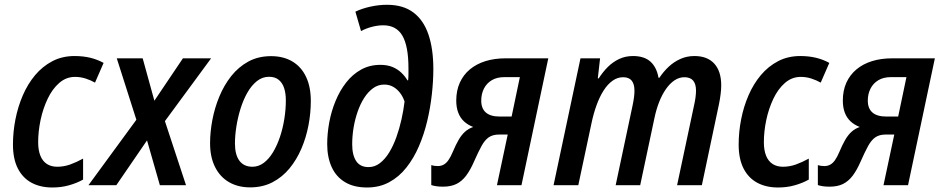

<svg xmlns="http://www.w3.org/2000/svg" viewBox="-20 -789 4016 818"><path d="M203.1 9.8Q151.9 9.8 114.3 -10.5Q76.7 -30.8 55.9 -71.5Q35.2 -112.3 35.2 -173.3Q35.2 -226.6 45.7 -280.3Q56.2 -334 77.1 -382.6Q98.1 -431.2 129.6 -468.8Q161.1 -506.3 203.1 -528.3Q245.1 -550.3 297.9 -550.3Q333.5 -550.3 364.3 -543Q395 -535.6 421.4 -521L384.8 -437Q366.7 -447.3 345 -454.3Q323.2 -461.4 299.8 -461.4Q261.7 -461.4 232.2 -435.5Q202.6 -409.7 182.9 -367.9Q163.1 -326.2 152.8 -277.6Q142.6 -229 142.6 -183.1Q142.6 -148.9 152.1 -125.5Q161.6 -102.1 179.9 -90.3Q198.2 -78.6 224.1 -78.6Q252 -78.6 278.8 -88.1Q305.7 -97.7 334 -113.3V-23.9Q308.1 -9.3 274.9 0.2Q241.7 9.8 203.1 9.8Z M356.9 0 561 -278.8 477.5 -540.5H587.9L637.7 -359.9L759.3 -540.5H879.4L682.6 -272.9L772.5 0H661.1L606.4 -190.9L475.6 0Z M1045.9 9.3Q993.7 9.3 955.3 -13.2Q917 -35.6 896 -77.9Q875 -120.1 875 -178.7Q875 -226.6 884.8 -278.1Q894.5 -329.6 914.6 -377.9Q934.6 -426.3 965.3 -465.1Q996.1 -503.9 1038.3 -526.9Q1080.6 -549.8 1134.8 -549.8Q1187.5 -549.8 1225.6 -527.1Q1263.7 -504.4 1283.9 -461.7Q1304.2 -418.9 1304.2 -358.9Q1304.2 -308.1 1294.4 -256.1Q1284.7 -204.1 1264.4 -156.5Q1244.1 -108.9 1213.4 -71.5Q1182.6 -34.2 1140.9 -12.5Q1099.1 9.3 1045.9 9.3ZM1055.7 -78.6Q1081.5 -78.6 1103.8 -95.2Q1126 -111.8 1143.3 -140.6Q1160.6 -169.4 1172.9 -206.1Q1185.1 -242.7 1191.4 -282.7Q1197.8 -322.8 1197.8 -361.8Q1197.8 -390.6 1190.7 -413.1Q1183.6 -435.5 1167.7 -448.7Q1151.9 -461.9 1126 -461.9Q1097.7 -461.9 1074.5 -443.4Q1051.3 -424.8 1033.9 -394.3Q1016.6 -363.8 1004.9 -326.4Q993.2 -289.1 987.1 -250.2Q981 -211.4 981 -177.7Q981 -129.9 1000 -104.2Q1019 -78.6 1055.7 -78.6Z M1543.9 9.8Q1487.3 9.8 1449.5 -13.2Q1411.6 -36.1 1392.8 -77.9Q1374 -119.6 1374 -175.3Q1374 -220.2 1382.8 -267.8Q1391.6 -315.4 1409.7 -359.1Q1427.7 -402.8 1454.8 -437.5Q1481.9 -472.2 1518.3 -492.4Q1554.7 -512.7 1600.6 -512.7Q1629.9 -512.7 1651.9 -503.7Q1673.8 -494.6 1689.7 -479.5Q1705.6 -464.4 1715.8 -446.8H1718.8Q1720.2 -460 1720.2 -473.9Q1720.2 -487.8 1720.2 -498.5Q1720.2 -592.8 1694.3 -637Q1668.5 -681.2 1612.8 -681.2Q1589.8 -681.2 1565.2 -674.8Q1540.5 -668.5 1518.1 -656.7L1494.1 -739.3Q1522.5 -752.9 1558.1 -760.7Q1593.8 -768.6 1628.9 -768.6Q1697.8 -768.6 1741.2 -735.8Q1784.7 -703.1 1805.4 -641.8Q1826.2 -580.6 1826.2 -495.1Q1826.2 -443.8 1819.8 -386.7Q1813.5 -329.6 1800 -272.9Q1786.6 -216.3 1764.6 -165.5Q1742.7 -114.7 1711.4 -75.2Q1680.2 -35.6 1638.4 -12.9Q1596.7 9.8 1543.9 9.8ZM1550.3 -77.1Q1576.7 -77.1 1598.6 -94Q1620.6 -110.8 1638.2 -139.6Q1655.8 -168.5 1668.7 -204.6Q1681.6 -240.7 1690.4 -280Q1699.2 -319.3 1703.6 -356.4Q1696.8 -377 1684.3 -393.3Q1671.9 -409.7 1655 -419.2Q1638.2 -428.7 1616.7 -428.7Q1590.8 -428.7 1569.6 -413.3Q1548.3 -397.9 1531.7 -372.1Q1515.1 -346.2 1503.7 -313.2Q1492.2 -280.3 1486.3 -244.6Q1480.5 -209 1480.5 -174.3Q1480.5 -127.9 1497.6 -102.5Q1514.6 -77.1 1550.3 -77.1Z M1867.2 6.3Q1851.1 6.3 1838.6 4.4Q1826.2 2.4 1817.4 -0.5V-85.4Q1823.2 -83.5 1830.3 -82.5Q1837.4 -81.5 1845.2 -81.5Q1858.9 -81.5 1869.9 -87.4Q1880.9 -93.3 1890.1 -106.2Q1899.4 -119.1 1908.7 -141.1Q1921.9 -172.4 1934.1 -193.4Q1946.3 -214.4 1961.2 -227.8Q1976.1 -241.2 1996.1 -248Q1973.1 -256.8 1957 -271.7Q1940.9 -286.6 1932.4 -308.8Q1923.8 -331.1 1923.8 -360.4Q1923.8 -403.3 1939 -436.8Q1954.1 -470.2 1981.9 -493.4Q2009.8 -516.6 2048.3 -528.6Q2086.9 -540.5 2133.8 -540.5H2315.9L2201.7 0H2097.2L2143.1 -215.8H2106.4Q2079.6 -215.8 2062.5 -204.1Q2045.4 -192.4 2031.5 -167Q2017.6 -141.6 1999.5 -100.6Q1983.9 -64.5 1965.8 -40.5Q1947.8 -16.6 1924.3 -5.1Q1900.9 6.3 1867.2 6.3ZM2108.4 -292.5H2159.7L2194.8 -460.4H2128.9Q2097.2 -460.4 2075.2 -447.3Q2053.2 -434.1 2041.7 -411.4Q2030.3 -388.7 2030.3 -360.4Q2030.3 -326.7 2050 -309.6Q2069.8 -292.5 2108.4 -292.5Z M2338.4 0 2453.1 -540.5H2536.6L2526.9 -455.1H2530.8Q2547.9 -481.9 2569.3 -503.4Q2590.8 -524.9 2617.7 -537.6Q2644.5 -550.3 2676.8 -550.3Q2724.6 -550.3 2751.2 -526.4Q2777.8 -502.4 2785.6 -457.5H2789.1Q2806.6 -483.9 2829.1 -504.9Q2851.6 -525.9 2879.2 -538.1Q2906.7 -550.3 2938.5 -550.3Q2993.7 -550.3 3023.2 -517.8Q3052.7 -485.4 3052.7 -425.3Q3052.7 -407.2 3050 -386.7Q3047.4 -366.2 3043 -344.7L2970.2 0H2864.7L2936.5 -337.9Q2940.9 -356.9 2943.1 -373.5Q2945.3 -390.1 2945.3 -402.8Q2945.3 -431.2 2933.1 -445.6Q2920.9 -460 2896 -460Q2873.5 -460 2853.8 -446.8Q2834 -433.6 2817.4 -409.9Q2800.8 -386.2 2788.3 -354.5Q2775.9 -322.8 2768.1 -285.6L2707.5 0H2603L2675.3 -340.8Q2679.2 -359.4 2681.2 -375Q2683.1 -390.6 2683.1 -402.3Q2683.1 -430.7 2671.4 -445.3Q2659.7 -460 2634.8 -460Q2610.8 -460 2589.8 -445.1Q2568.8 -430.2 2551.8 -403.6Q2534.7 -377 2521.5 -340.6Q2508.3 -304.2 2499.5 -261.7L2443.8 0Z M3294.9 9.8Q3243.7 9.8 3206.1 -10.5Q3168.5 -30.8 3147.7 -71.5Q3127 -112.3 3127 -173.3Q3127 -226.6 3137.5 -280.3Q3147.9 -334 3168.9 -382.6Q3189.9 -431.2 3221.4 -468.8Q3252.9 -506.3 3294.9 -528.3Q3336.9 -550.3 3389.6 -550.3Q3425.3 -550.3 3456.1 -543Q3486.8 -535.6 3513.2 -521L3476.6 -437Q3458.5 -447.3 3436.8 -454.3Q3415 -461.4 3391.6 -461.4Q3353.5 -461.4 3324 -435.5Q3294.4 -409.7 3274.7 -367.9Q3254.9 -326.2 3244.6 -277.6Q3234.4 -229 3234.4 -183.1Q3234.4 -148.9 3243.9 -125.5Q3253.4 -102.1 3271.7 -90.3Q3290 -78.6 3315.9 -78.6Q3343.8 -78.6 3370.6 -88.1Q3397.5 -97.7 3425.8 -113.3V-23.9Q3399.9 -9.3 3366.7 0.2Q3333.5 9.8 3294.9 9.8Z M3514.2 6.3Q3498 6.3 3485.6 4.4Q3473.1 2.4 3464.4 -0.5V-85.4Q3470.2 -83.5 3477.3 -82.5Q3484.4 -81.5 3492.2 -81.5Q3505.9 -81.5 3516.8 -87.4Q3527.8 -93.3 3537.1 -106.2Q3546.4 -119.1 3555.7 -141.1Q3568.8 -172.4 3581.1 -193.4Q3593.3 -214.4 3608.2 -227.8Q3623 -241.2 3643.1 -248Q3620.1 -256.8 3604 -271.7Q3587.9 -286.6 3579.3 -308.8Q3570.8 -331.1 3570.8 -360.4Q3570.8 -403.3 3585.9 -436.8Q3601.1 -470.2 3628.9 -493.4Q3656.7 -516.6 3695.3 -528.6Q3733.9 -540.5 3780.8 -540.5H3962.9L3848.6 0H3744.1L3790 -215.8H3753.4Q3726.6 -215.8 3709.5 -204.1Q3692.4 -192.4 3678.5 -167Q3664.6 -141.6 3646.5 -100.6Q3630.9 -64.5 3612.8 -40.5Q3594.7 -16.6 3571.3 -5.1Q3547.9 6.3 3514.2 6.3ZM3755.4 -292.5H3806.6L3841.8 -460.4H3775.9Q3744.1 -460.4 3722.2 -447.3Q3700.2 -434.1 3688.7 -411.4Q3677.2 -388.7 3677.2 -360.4Q3677.2 -326.7 3697 -309.6Q3716.8 -292.5 3755.4 -292.5Z"/></svg>

Font: Open Sans SemiCondensed SemiBold
Style: Italic
Weight: 600
Width: 4
Italic angle: -12°
Designer: Monotype Design Team
Foundry: Monotype Imaging Inc.
Version: Version 3.000